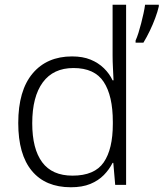

<svg xmlns="http://www.w3.org/2000/svg" viewBox="-20 -780 690 810"><path d="M279 10Q172 10 114.5 -59Q57 -128 57 -261Q57 -398 117.5 -470Q178 -542 284 -542Q329 -542 362 -528.5Q395 -515 418.5 -492Q442 -469 455 -441H459Q458 -464 456.5 -493Q455 -522 455 -545V-760H512V0H466L458 -93H455Q441 -65 418 -41.5Q395 -18 361 -4Q327 10 279 10ZM286 -39Q379 -39 417.5 -95Q456 -151 456 -257V-266Q456 -376 417.5 -434.5Q379 -493 290 -493Q205 -493 160.5 -432.5Q116 -372 116 -260Q116 -152 158 -95.5Q200 -39 286 -39ZM650 -753Q645 -731 635 -704Q625 -677 612 -650Q599 -623 585 -600H552V-609Q558 -622 564 -641Q570 -660 575.5 -681.5Q581 -703 585.5 -723.5Q590 -744 592 -760H650Z"/></svg>

Font: Noto Sans Georgian Light
Style: Regular
Weight: 300
Version: Version 2.002